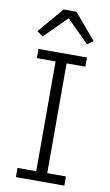

<svg xmlns="http://www.w3.org/2000/svg" viewBox="-101 -980 592 1030"><g transform="rotate(10 195.0 -465.0)"><path d="M159 -930 41 -791 73 -768 194 -888 315 -768 347 -791 229 -930ZM327 0V-50H225V-648H327V-698H63V-648H165V-50H63V0Z"/></g></svg>

Font: IBM Plex Arabic Light
Style: Regular
Weight: 300
Designer: Mike Abbink, Paul van der Laan, Pieter van Rosmalen, Wael Morcos, Khajak Apelian
Foundry: Bold Monday
Version: Version 1.0